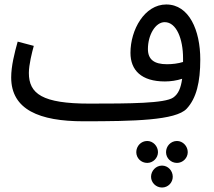

<svg xmlns="http://www.w3.org/2000/svg" viewBox="-20 -521 957 858"><path d="M353 21C578 21 765 17 814 -35C858 -82 875 -155 875 -255C875 -386 825 -501 723 -501C626 -501 563 -388 563 -285C563 -207 612 -157 717 -157C742 -157 770 -161 794 -169C788 -127 777 -101 754 -85C716 -59 561 -58 379 -58C169 -58 109 -102 109 -195C109 -232 123 -287 131 -316L59 -335C45 -285 30 -226 30 -175C30 -31 156 21 353 21ZM641 -302C641 -364 674 -422 716 -422C769 -422 798 -346 798 -261C798 -255 798 -250 798 -244C776 -237 750 -234 726 -234C669 -234 641 -255 641 -302ZM638 207C664 207 686 185 686 159C686 132 664 109 638 109C610 109 589 132 589 159C589 185 610 207 638 207ZM771 207C797 207 819 185 819 159C819 132 797 109 771 109C743 109 722 132 722 159C722 185 743 207 771 207ZM704 317C731 317 752 295 752 269C752 242 731 219 704 219C677 219 655 242 655 269C655 295 677 317 704 317Z"/></svg>

Font: Noto Sans Arabic UI SmCn
Style: Regular
Weight: 400
Width: 4
Designer: Monotype Design Team, Nadine Chahine and Nizar Qandah
Foundry: Monotype Imaging Inc.
Version: Version 2.010